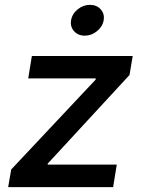

<svg xmlns="http://www.w3.org/2000/svg" viewBox="-20 -774 592 794"><path d="M13.7 0 26.4 -73.2 375.5 -444.8 376 -449.7H96.7L111.8 -542.5H528.8L515.6 -463.9L177.7 -97.7L176.8 -93.3H462.9L447.8 0ZM330.6 -626.5Q302.7 -626.5 286.1 -645.3Q269.5 -664.1 273.9 -689.9Q278.3 -716.8 301.3 -735.4Q324.2 -753.9 351.6 -753.9Q379.9 -753.9 396.5 -735.4Q413.1 -716.8 408.7 -690.4Q404.3 -664.1 381.3 -645.3Q358.4 -626.5 330.6 -626.5Z"/></svg>

Font: Inter 16pt Medium
Style: Italic
Weight: 500
Italic angle: -9.3988°
Version: Version 4.001;git-66647c0bb